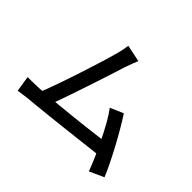

<svg xmlns="http://www.w3.org/2000/svg" viewBox="-170 -1038 1339 1339"><g transform="rotate(45 500.0 -368.0)"><path d="M536 -749Q528 -729 518.5 -705Q509 -681 498 -648Q490 -622 476 -578Q462 -534 444.5 -480.5Q427 -427 408 -370.5Q389 -314 371 -261Q353 -208 337.5 -165Q322 -122 311 -97L195 -93Q208 -123 225.5 -169.5Q243 -216 262 -271.5Q281 -327 300.5 -385.5Q320 -444 337 -498.5Q354 -553 368 -598Q382 -643 389 -671Q399 -707 403.5 -730Q408 -753 411 -775ZM722 -420Q748 -380 779.5 -326.5Q811 -273 842 -215Q873 -157 899.5 -103Q926 -49 942 -9L836 39Q820 -4 795.5 -60.5Q771 -117 741.5 -177Q712 -237 682 -290Q652 -343 625 -378ZM169 -126Q204 -127 254.5 -131Q305 -135 363 -141Q421 -147 482 -153Q543 -159 600.5 -166Q658 -173 707 -179Q756 -185 789 -190L815 -90Q779 -86 727.5 -80Q676 -74 616 -67Q556 -60 493 -53Q430 -46 370.5 -39.5Q311 -33 260.5 -28Q210 -23 175 -20Q156 -18 133 -14.5Q110 -11 87 -8L69 -124Q93 -124 120 -124.5Q147 -125 169 -126Z"/></g></svg>

Font: Noto Sans KR Medium
Style: Regular
Weight: 500
Designer: Ryoko NISHIZUKA  (kana, bopomofo & ideographs); Paul D. Hunt (Latin, Greek & Cyrillic); Sandoll Communications , Soo-you
Foundry: Adobe
Version: Version 2.004-H2;hotconv 1.0.118;makeotfexe 2.5.65603